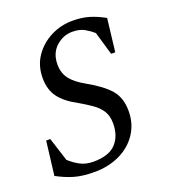

<svg xmlns="http://www.w3.org/2000/svg" viewBox="-112 -653 656 745"><g transform="rotate(-20 216.0 -280.5)"><path d="M153 10Q103 10 69 0Q35 -10 0 -29L17 -169H34L65 -72Q83 -55 106.5 -42Q130 -29 162 -29Q226 -29 255 -60Q284 -91 284 -143Q284 -174 271 -194.5Q258 -215 235 -231Q212 -247 181 -265Q134 -290 110.5 -321.5Q87 -353 87 -401Q87 -452 113 -490Q139 -528 181 -549.5Q223 -571 272 -571Q311 -571 341.5 -561.5Q372 -552 402 -535L386 -399H369L341 -495Q325 -509 305.5 -520Q286 -531 256 -531Q218 -531 188.5 -504Q159 -477 159 -431Q159 -396 177.5 -371.5Q196 -347 237 -324Q298 -290 327.5 -256.5Q357 -223 357 -168Q357 -115 330 -74.5Q303 -34 256.5 -12Q210 10 153 10Z"/></g></svg>

Font: Spectral SC
Style: Italic
Weight: 400
Italic angle: -10°
Designer: Jean-Baptiste Levee
Foundry: Production Type
Version: Version 2.001